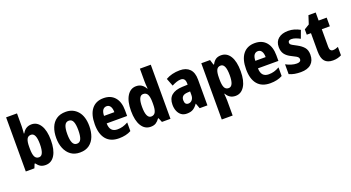

<svg xmlns="http://www.w3.org/2000/svg" viewBox="-61 -1527 4633 2534"><g transform="rotate(-20 2256.0 -260.0)"><path d="M211 -581Q211 -560 209 -534.5Q207 -509 205 -479H211Q255 -559 340 -559Q418 -559 464.5 -485Q511 -411 511 -276Q511 -141 464.5 -65.5Q418 10 336 10Q293 10 265 -6Q237 -22 211 -57H202L179 0H58V-760H211ZM287 -432Q245 -432 228 -397Q211 -362 211 -293V-265Q211 -188 228.5 -152Q246 -116 288 -116Q357 -116 357 -278Q357 -432 287 -432Z M1051 -276Q1051 -197 1026.5 -132Q1002 -67 950.5 -28.5Q899 10 818 10Q742 10 690.5 -28Q639 -66 612.5 -131Q586 -196 586 -276Q586 -360 611.5 -424Q637 -488 689 -524Q741 -560 820 -560Q923 -560 987 -486.5Q1051 -413 1051 -276ZM741 -275Q741 -196 759.5 -154.5Q778 -113 819 -113Q861 -113 878.5 -154.5Q896 -196 896 -276Q896 -356 878.5 -396Q861 -436 819 -436Q778 -436 759.5 -396Q741 -356 741 -275Z M1350 -559Q1452 -559 1508.5 -493.5Q1565 -428 1565 -309V-231H1278Q1279 -108 1387 -108Q1427 -108 1462 -118Q1497 -128 1537 -150V-29Q1467 10 1366 10Q1248 10 1187 -62.5Q1126 -135 1126 -272Q1126 -412 1184.5 -485.5Q1243 -559 1350 -559ZM1354 -445Q1321 -445 1301 -419.5Q1281 -394 1279 -336H1424Q1424 -388 1405.5 -416.5Q1387 -445 1354 -445Z M1811 10Q1729 10 1682.5 -65Q1636 -140 1636 -275Q1636 -411 1683 -485.5Q1730 -560 1809 -560Q1853 -560 1884.5 -539.5Q1916 -519 1938 -479H1943Q1940 -509 1938.5 -536.5Q1937 -564 1937 -584V-760H2090V0H1970L1945 -61H1937Q1913 -26 1884.5 -8Q1856 10 1811 10ZM1862 -115Q1904 -115 1922.5 -150Q1941 -185 1941 -260V-286Q1941 -360 1923 -395.5Q1905 -431 1862 -431Q1791 -431 1791 -276Q1791 -194 1809.5 -154.5Q1828 -115 1862 -115Z M2424 -560Q2512 -560 2560.5 -510.5Q2609 -461 2609 -363V0H2500L2473 -73H2470Q2441 -31 2407.5 -10.5Q2374 10 2319 10Q2272 10 2241 -13.5Q2210 -37 2194 -76.5Q2178 -116 2178 -165Q2178 -252 2230 -295.5Q2282 -339 2380 -343L2457 -346V-363Q2457 -442 2394 -442Q2367 -442 2335 -431.5Q2303 -421 2267 -402L2225 -511Q2266 -535 2316 -547.5Q2366 -560 2424 -560ZM2418 -249Q2373 -246 2352.5 -227Q2332 -208 2332 -172Q2332 -108 2382 -108Q2414 -108 2435.5 -133.5Q2457 -159 2457 -202V-251Z M3002 -560Q3084 -560 3130 -485.5Q3176 -411 3176 -274Q3176 -139 3129 -64.5Q3082 10 3004 10Q2959 10 2927.5 -10Q2896 -30 2876 -67H2870Q2872 -38 2874 -13.5Q2876 11 2876 30V240H2723V-550H2846L2868 -478H2876Q2900 -523 2929.5 -541.5Q2959 -560 3002 -560ZM2952 -434Q2911 -434 2893.5 -399.5Q2876 -365 2876 -289V-264Q2876 -190 2893 -154Q2910 -118 2952 -118Q3022 -118 3022 -274Q3022 -434 2952 -434Z M3475 -559Q3577 -559 3633.5 -493.5Q3690 -428 3690 -309V-231H3403Q3404 -108 3512 -108Q3552 -108 3587 -118Q3622 -128 3662 -150V-29Q3592 10 3491 10Q3373 10 3312 -62.5Q3251 -135 3251 -272Q3251 -412 3309.5 -485.5Q3368 -559 3475 -559ZM3479 -445Q3446 -445 3426 -419.5Q3406 -394 3404 -336H3549Q3549 -388 3530.5 -416.5Q3512 -445 3479 -445Z M4115 -165Q4115 -81 4065 -35.5Q4015 10 3919 10Q3874 10 3834 3Q3794 -4 3757 -21V-159Q3791 -140 3831.5 -127.5Q3872 -115 3908 -115Q3966 -115 3966 -156Q3966 -168 3959.5 -178.5Q3953 -189 3932.5 -201.5Q3912 -214 3872 -233Q3815 -260 3785.5 -299.5Q3756 -339 3756 -401Q3756 -477 3806.5 -518.5Q3857 -560 3944 -560Q3989 -560 4028.5 -548.5Q4068 -537 4109 -515L4068 -404Q4040 -420 4008.5 -431.5Q3977 -443 3950 -443Q3902 -443 3902 -409Q3902 -397 3908.5 -388Q3915 -379 3934.5 -367.5Q3954 -356 3993 -336Q4050 -306 4082.5 -268Q4115 -230 4115 -165Z M4418 -118Q4435 -118 4453.5 -123Q4472 -128 4491 -136V-18Q4465 -5 4436 2.5Q4407 10 4371 10Q4295 10 4257 -33Q4219 -76 4219 -173V-428H4160V-503L4231 -546L4269 -663H4371V-550H4484V-428H4371V-179Q4371 -118 4418 -118Z"/></g></svg>

Font: Noto Sans Lao Condensed ExtraBold
Style: Regular
Weight: 800
Width: 3
Designer: Monotype Design Team
Foundry: Monotype Imaging Inc.
Version: Version 2.003; ttfautohint (v1.8.4.7-5d5b)